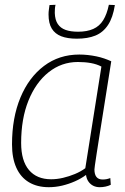

<svg xmlns="http://www.w3.org/2000/svg" viewBox="-20 -769 519 799"><path d="M395 10Q380 10 368 4Q356 -2 348 -13.5Q340 -25 338 -41Q318 -26 292 -14.5Q266 -3 238.5 3.5Q211 10 183 10Q135 10 100.5 -10.5Q66 -31 48 -71Q30 -111 30 -168Q30 -279 65 -363Q100 -447 163 -494.5Q226 -542 310 -542Q328 -542 346 -540Q364 -538 381 -534.5Q398 -531 414 -525.5Q430 -520 443 -514Q427 -412 415 -337.5Q403 -263 395 -211.5Q387 -160 382 -128.5Q377 -97 375 -81.5Q373 -66 373 -64Q373 -43 381.5 -32.5Q390 -22 407 -22Q416 -22 423.5 -23.5Q431 -25 439 -28L441 0Q431 5 419 7.5Q407 10 395 10ZM335 -69 402 -492Q383 -502 358.5 -506.5Q334 -511 304 -511Q236 -511 182.5 -468.5Q129 -426 98.5 -350.5Q68 -275 68 -174Q68 -100 100.5 -61.5Q133 -23 193 -23Q217 -23 242.5 -29Q268 -35 292 -45Q316 -55 335 -69ZM300 -608Q261 -608 235 -618Q209 -628 195.5 -650Q182 -672 182 -709Q182 -719 183.5 -729.5Q185 -740 186 -748L211 -749Q209 -740 208.5 -732Q208 -724 208 -715Q209 -686 220.5 -669Q232 -652 253 -644.5Q274 -637 305 -637Q342 -637 368 -648.5Q394 -660 409.5 -685Q425 -710 433 -749L458 -748Q450 -696 429.5 -665Q409 -634 377 -621Q345 -608 300 -608Z"/></svg>

Font: Georama ExtraCondensed Thin ExtraLight
Style: Italic
Weight: 250
Italic angle: -9°
Version: Version 1.001